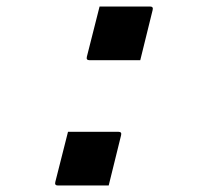

<svg xmlns="http://www.w3.org/2000/svg" viewBox="-20 -562 640 590"><path d="M411 -377H255Q244 -377 247 -388L286 -542H441Q452 -542 449 -531ZM314 8H158Q147 8 150 -3L189 -157H344Q355 -157 352 -146Z"/></svg>

Font: Recursive Mn Lnr St Med
Style: Italic
Weight: 500
Italic angle: -15°
Monospace: yes
Version: Version 1.079;hotconv 1.0.112;makeotfexe 2.5.65598; ttfautoh